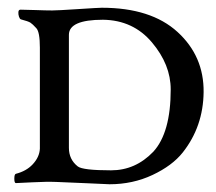

<svg xmlns="http://www.w3.org/2000/svg" viewBox="-20 -473 559 496"><path d="M263 3Q259 3 207.5 0.5Q156 -2 125 -3Q101 -4 62.5 -2Q24 0 21 0Q17 0 17 -11.5Q17 -23 21 -24Q48 -31 64 -48Q82 -67 83 -89V-350Q83 -390 74 -400Q64 -411 58.5 -414.5Q53 -418 34 -423Q31 -424 29 -430Q27 -436 27.5 -442Q28 -448 33 -448Q47 -448 72.5 -447Q98 -446 115 -446Q128 -446 181.5 -449.5Q235 -453 243 -453Q370 -453 438.5 -390.5Q507 -328 506 -235Q505 -146 452 -79Q425 -45 374 -21Q323 3 263 3ZM181 -43Q194 -33 267 -33Q330 -33 376 -81Q421 -130 421 -242Q421 -306 372.5 -363.5Q324 -421 246 -422Q158 -422 158 -383V-91Q158 -61 181 -43Z"/></svg>

Font: EB Garamond 12 All SC
Style: AllSC
Weight: 400
Version: Version 0.016 ; ttfautohint (v0.97) -l 8 -r 50 -G 200 -x 0 -